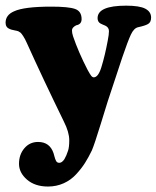

<svg xmlns="http://www.w3.org/2000/svg" viewBox="-26 -497 564 692"><path d="M42.5 93.3Q42.5 60.1 61.8 37.4Q81.1 14.6 111.3 14.6Q153.3 14.6 167 55.2Q168 58.6 169.9 65.7Q171.9 72.8 172.9 75.7Q173.8 78.6 176 82.8Q178.2 86.9 181.2 88.4Q184.1 89.8 188 89.8Q197.3 89.8 206.1 76.7Q213.4 64.5 219.2 46.4Q223.6 33.7 223.6 8.3Q223.6 -20.5 204.1 -59.1Q127.4 -216.3 71.3 -340.8Q64 -357.4 57.6 -366.9Q51.3 -376.5 48.1 -379.2Q44.9 -381.8 40 -384.3Q36.6 -385.7 25.1 -387.9Q13.7 -390.1 9.8 -392.1Q-5.9 -397.9 -5.9 -415Q-5.9 -442.9 24.4 -456.1Q60.5 -473.1 159.2 -473.1Q220.7 -473.1 244.4 -464.8Q268.1 -456.5 268.1 -428.2Q268.1 -409.2 248.5 -405.8Q233.4 -397.9 233.4 -387.7Q233.4 -377.9 237.3 -366.2Q257.3 -307.6 290 -244.6Q298.3 -229.5 302.7 -223.9Q307.1 -218.3 312 -218.3Q328.1 -218.3 339.4 -254.9Q352.5 -297.4 362.3 -350.6Q366.7 -373 366.7 -384.8Q366.7 -398.4 353 -404.8Q351.1 -405.8 345.2 -408Q339.4 -410.2 336.4 -412.1Q325.7 -418 325.7 -431.6Q325.7 -476.6 428.7 -476.6Q477.1 -476.6 497.8 -465.6Q518.6 -454.6 518.6 -433.6Q518.6 -417 507.8 -410.6Q497.1 -404.3 471.7 -398.9Q456.5 -395.5 445.6 -372.1Q434.6 -348.6 415 -291L362.3 -131.8Q358.9 -121.1 336.9 -49.6Q314.9 22 305.2 44.9Q293 70.3 280.3 90.3Q267.6 110.4 248.5 131.1Q229.5 151.9 203.4 163.6Q177.2 175.3 147 175.3Q100.1 175.3 71.3 150.4Q42.5 125.5 42.5 93.3Z"/></svg>

Font: Cooper*
Style: Bold
Weight: 700
Designer: Owen Earl
Foundry: indestructible type*
Version: Version 0.001